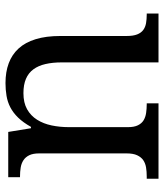

<svg xmlns="http://www.w3.org/2000/svg" viewBox="30 -616 586 685"><g transform="rotate(-90 322.5 -273.0)"><path d="M296.9 -42V0H27.8V-42H36.1Q53.2 -42 68.1 -44.4Q83 -46.9 94 -54.4Q105 -62 111.6 -76.2Q118.2 -90.3 118.2 -113.8V-425.8Q118.2 -447.8 111.6 -461.2Q105 -474.6 93.8 -481.9Q82.5 -489.3 67.6 -491.7Q52.7 -494.1 36.1 -494.1H33.2V-536.1H194.8L208 -455.1H212.9Q228.5 -482.9 245.8 -500.7Q263.2 -518.6 282.5 -528.6Q301.8 -538.6 323.5 -542.2Q345.2 -545.9 369.1 -545.9Q408.7 -545.9 439.7 -534.4Q470.7 -522.9 492.4 -499.3Q514.2 -475.6 525.6 -438.5Q537.1 -401.4 537.1 -350.1V-113.8Q537.1 -90.3 542.7 -76.2Q548.3 -62 558.6 -54.4Q568.8 -46.9 583 -44.4Q597.2 -42 613.8 -42H617.2V0H442.9V-345.2Q442.9 -377.9 437 -403.3Q431.2 -428.7 418.2 -446.3Q405.3 -463.9 384.3 -472.9Q363.3 -481.9 333 -481.9Q298.8 -481.9 275.6 -468.8Q252.4 -455.6 238.3 -433.1Q224.1 -410.6 218 -381.3Q211.9 -352.1 211.9 -319.8V-108.9Q211.9 -86.9 218.5 -73.5Q225.1 -60.1 236.3 -53.2Q247.6 -46.4 262.5 -44.2Q277.3 -42 293.9 -42Z"/></g></svg>

Font: Sahl Naskh
Style: Regular
Weight: 400
Designer: Pascal Zoghbi
Version: Version 1.001